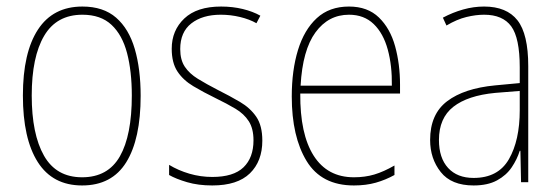

<svg xmlns="http://www.w3.org/2000/svg" viewBox="-20 -557 1708 587"><path d="M410 -264Q410 -132 366 -61Q322 10 231 10Q141 10 95.5 -61.5Q50 -133 50 -265Q50 -396 96 -466.5Q142 -537 232 -537Q296 -537 335 -503Q374 -469 392 -407.5Q410 -346 410 -264ZM77 -265Q77 -147 114.5 -81Q152 -15 231 -15Q310 -15 346.5 -79Q383 -143 383 -265Q383 -339 368.5 -394.5Q354 -450 321 -481Q288 -512 232 -512Q153 -512 115 -447.5Q77 -383 77 -265Z M782 -127Q782 -64 744 -27Q706 10 629 10Q586 10 552 0Q518 -10 497 -22V-53Q525 -36 559 -26Q593 -16 629 -16Q694 -16 724.5 -45.5Q755 -75 755 -128Q755 -164 740.5 -186.5Q726 -209 700 -224.5Q674 -240 639 -257Q602 -275 571 -293.5Q540 -312 522.5 -338.5Q505 -365 505 -408Q505 -464 543.5 -500.5Q582 -537 656 -537Q691 -537 722 -529.5Q753 -522 776 -509L764 -486Q743 -498 714 -505Q685 -512 655 -512Q599 -512 565 -485.5Q531 -459 531 -407Q531 -374 545 -353Q559 -332 585 -316Q611 -300 646 -282Q682 -264 713.5 -245.5Q745 -227 763.5 -200Q782 -173 782 -127Z M1047 -537Q1104 -537 1138.5 -503.5Q1173 -470 1188 -415.5Q1203 -361 1203 -298V-271H898Q897 -147 939 -81Q981 -15 1062 -15Q1096 -15 1124.5 -23.5Q1153 -32 1186 -51V-22Q1159 -7 1129 1.5Q1099 10 1062 10Q963 10 917.5 -64.5Q872 -139 872 -262Q872 -342 891 -404Q910 -466 948.5 -501.5Q987 -537 1047 -537ZM1047 -512Q984 -512 944.5 -458Q905 -404 899 -295H1178Q1179 -356 1165.5 -405.5Q1152 -455 1122.5 -483.5Q1093 -512 1047 -512Z M1460 -537Q1529 -537 1562 -495Q1595 -453 1595 -355V0H1573L1571 -96H1569Q1561 -70 1544.5 -45.5Q1528 -21 1499.5 -5.5Q1471 10 1428 10Q1360 10 1327.5 -31Q1295 -72 1295 -129Q1295 -208 1347 -247.5Q1399 -287 1494 -296L1569 -303V-351Q1569 -441 1543 -476.5Q1517 -512 1460 -512Q1435 -512 1406 -505Q1377 -498 1345 -479L1334 -503Q1364 -519 1396 -528Q1428 -537 1460 -537ZM1494 -273Q1410 -265 1366 -230.5Q1322 -196 1322 -129Q1322 -74 1350 -43.5Q1378 -13 1428 -13Q1503 -13 1536 -70.5Q1569 -128 1569 -220V-279Z"/></svg>

Font: Noto Sans Bengali Condensed Thin
Style: Regular
Weight: 100
Width: 3
Designer: Joana Ranito - Universal Thirst; Jelle Bosma - Monotype Design Team
Foundry: Universal Thirst ehf.
Version: Version 3.000; ttfautohint (v1.8.4.7-5d5b)